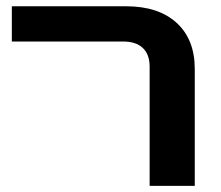

<svg xmlns="http://www.w3.org/2000/svg" viewBox="-20 -605 720 625"><path d="M467.1 0V-388.2Q467.1 -427.7 444.9 -448.8Q422.7 -469.9 380.4 -469.9H18.5V-584.6H390.2Q495.8 -584.6 554.9 -530.7Q614 -476.8 614 -380.5V0Z"/></svg>

Font: Heebo
Style: Regular
Weight: 400
Designer: Oded Ezer
Foundry: Ezer Type House
Version: Version 3.100